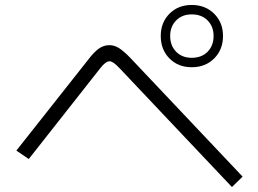

<svg xmlns="http://www.w3.org/2000/svg" viewBox="-20 -799 1040 774"><path d="M753 -528Q698 -528 663 -563.5Q628 -599 628 -654Q628 -708 663 -743.5Q698 -779 753 -779Q808 -779 843.5 -743.5Q879 -708 879 -654Q879 -599 843.5 -563.5Q808 -528 753 -528ZM753 -566Q793 -566 817 -590.5Q841 -615 841 -654Q841 -692 817 -716.5Q793 -741 753 -741Q714 -741 690 -716.5Q666 -692 666 -654Q666 -615 690 -590.5Q714 -566 753 -566ZM958 -87 915 -45 463 -523Q436 -552 422 -552Q406 -552 385 -525L96 -158L46 -192L336 -559Q357 -587 377 -602Q397 -617 421 -617Q442 -617 461.5 -604Q481 -591 506 -565Z"/></svg>

Font: Murecho Light
Style: Regular
Weight: 300
Designer: Neil Summerour
Foundry: Positype
Version: Version 1.010; ttfautohint (v1.8.3)